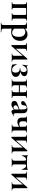

<svg xmlns="http://www.w3.org/2000/svg" viewBox="2038 -2488 725 4841"><g transform="rotate(90 2400.5 -67.5)"><path d="M503 -12Q505 -12 505 -6Q505 0 503 0Q482 0 456.5 -1Q431 -2 404 -2Q379 -2 355 -1Q331 0 312 0Q310 0 310 -6Q310 -12 312 -12Q340 -12 348 -25Q356 -38 356 -81V-305Q356 -335.4 355 -347.7Q354 -360 347.6 -362.5Q341.2 -365 326 -365H211Q195.5 -365 189.2 -362.1Q182.9 -359.2 181.4 -346.6Q180 -334 180 -303V-81Q180 -38 187.3 -25Q194.6 -12 222 -12Q225 -12 225 -6Q225 0 222 0Q204 0 181 -1Q158 -2 135 -2Q106.7 -2 80.1 -1Q53.5 0 32 0Q29 0 29 -6Q29 -12 32 -12Q67 -12 77 -25Q87 -38 87 -81V-305Q87 -349 77 -361.5Q67 -374 33 -374Q30 -374 30 -380Q30 -386 33 -386H503Q505 -386 505 -380Q505 -374 503 -374Q469 -374 459 -360Q449 -346 449 -303V-81Q449 -38 459 -25Q469 -12 503 -12Z M554 275Q551 275 551 269Q551 263 554 263Q589 263 599.5 250Q610 237 610 194V-305Q610 -349 594.5 -361.5Q579 -374 544 -374Q542 -374 542 -380Q542 -386 544 -386Q559 -386 584 -386Q609 -386 635.5 -386Q662 -386 681 -386Q695 -386 699 -380.5Q703 -375 703 -363V194Q703 222 709.5 237Q716 252 735 257.5Q754 263 792 263Q795 263 795 269Q795 275 792 275Q764 275 729 274Q694 273 655 273Q627 273 600.5 274Q574 275 554 275ZM789 13Q750 13 722.5 7Q695 1 657 -12L692 -75Q714 -48 739.5 -30Q765 -12 808 -12Q855 -12 882 -53Q909 -94 909 -184Q909 -264 872 -303.5Q835 -343 785 -343Q748 -343 721 -324Q694 -305 668 -276L658 -288Q709 -347 755.5 -373Q802 -399 851 -399Q893 -399 929 -377.5Q965 -356 987.5 -315Q1010 -274 1010 -215Q1010 -151 989.5 -107Q969 -63 936 -36.5Q903 -10 864.5 1.5Q826 13 789 13Z M1131 8Q1126 8 1121 6.7Q1116 5.3 1116 4V-305.2Q1116 -349.1 1106.5 -361.5Q1097 -374 1062 -374Q1060 -374 1060 -380Q1060 -386 1062 -386Q1083 -386 1103.5 -385Q1124 -384 1161 -384Q1207 -384 1229 -385Q1251 -386 1264 -386Q1267 -386 1267 -380Q1267 -374 1264 -374Q1229.5 -374 1219.3 -361.5Q1209 -349 1209 -305V-83L1168 -55L1453 -389Q1456 -394 1466 -394Q1481 -394 1481 -389V-80.8Q1481 -38 1490.9 -25Q1500.8 -12 1535.4 -12Q1537 -12 1537 -6Q1537 0 1534.7 0Q1513.3 0 1487.9 -1Q1462.5 -2 1435.4 -2Q1407.2 -2 1380.1 -1Q1353 0 1332 0Q1330 0 1330 -6Q1330 -12 1332.4 -12Q1366.6 -12 1376.8 -25Q1387 -38 1387 -81V-309L1434 -336L1144 4Q1143 6 1139.5 7Q1136 8 1131 8Z M1744 -9Q1778 -9 1794.5 -33Q1811 -57 1811 -98Q1811 -148 1785.5 -176.5Q1760 -205 1698 -205Q1694 -205 1692.5 -210.5Q1691 -216 1698 -216Q1754 -216 1775.5 -237Q1797 -258 1797 -299Q1797 -335 1782 -356.5Q1767 -378 1740 -378Q1705 -378 1676 -346.5Q1647 -315 1623 -271Q1621 -269 1615.5 -270Q1610 -271 1611 -274L1633 -407Q1634 -410 1640 -408.5Q1646 -407 1645 -405Q1641 -388 1647 -383Q1653 -378 1660 -378Q1673 -378 1685.5 -383.5Q1698 -389 1718.5 -394Q1739 -399 1774 -399Q1832 -399 1866 -379Q1900 -359 1900 -317Q1900 -278 1857 -247.5Q1814 -217 1743 -208L1745 -216Q1799 -219 1838 -206Q1877 -193 1898 -166.5Q1919 -140 1919 -102Q1919 -64 1896 -38.5Q1873 -13 1833 -0.5Q1793 12 1742 12Q1702 12 1670.5 6Q1639 0 1618 -11Q1611 -14 1609 -17.5Q1607 -21 1606 -28L1598 -123Q1598 -126 1603 -127Q1608 -128 1610 -124Q1630 -73 1664 -41Q1698 -9 1744 -9Z M2082 -181V-205H2351V-181ZM2037 -81V-305Q2037 -349 2027 -361.5Q2017 -374 1983 -374Q1980 -374 1980 -380Q1980 -386 1983 -386Q2004 -386 2030.4 -385Q2056.9 -384 2085 -384Q2112 -384 2138 -385Q2164.1 -386 2184 -386Q2186 -386 2186 -380Q2186 -374 2184 -374Q2150 -374 2140 -360Q2130 -346 2130 -303V-81Q2130 -38 2140 -25Q2150 -12 2184 -12Q2186 -12 2186 -6Q2186 0 2184 0Q2163 0 2137.5 -1Q2112 -2 2085 -2Q2056.7 -2 2030.1 -1Q2003.5 0 1982 0Q1979 0 1979 -6Q1979 -12 1982 -12Q2017 -12 2027 -25Q2037 -38 2037 -81ZM2306 -81V-305Q2306 -349 2296 -361.5Q2286 -374 2252 -374Q2249 -374 2249 -380Q2249 -386 2252 -386Q2273 -386 2299.4 -385Q2325.9 -384 2354 -384Q2381 -384 2407 -385Q2433.1 -386 2453 -386Q2455 -386 2455 -380Q2455 -374 2453 -374Q2419 -374 2409 -360Q2399 -346 2399 -303V-81Q2399 -38 2409 -25Q2419 -12 2453 -12Q2455 -12 2455 -6Q2455 0 2453 0Q2432 0 2406.5 -1Q2381 -2 2354 -2Q2325.8 -2 2298.7 -1Q2271.7 0 2251.4 0Q2248 0 2248 -6Q2248 -12 2250.5 -12Q2285.8 -12 2295.9 -25Q2306 -38 2306 -81Z M2804 6Q2800 8 2794 8Q2776 8 2758 -16Q2740 -40 2740 -85V-255Q2740 -318 2730 -347.5Q2720 -377 2694 -377Q2669 -377 2656.5 -361.5Q2644 -346 2639.5 -327Q2635 -308 2634 -295Q2631 -264 2616 -251.5Q2601 -239 2576 -239Q2550 -239 2539 -250Q2528 -261 2528 -277Q2528 -301 2549.5 -322.5Q2571 -344 2604 -360.5Q2637 -377 2672.5 -386.5Q2708 -396 2735 -396Q2776 -396 2805 -370Q2834 -344 2834 -285V-108Q2834 -79 2844.5 -63Q2855 -47 2874 -47Q2888 -47 2903 -54Q2907 -56 2909.5 -50.5Q2912 -45 2907 -43ZM2612 7Q2568 7 2546.5 -12.5Q2525 -32 2525 -65Q2525 -98 2543 -115.5Q2561 -133 2590 -143.5Q2619 -154 2650 -165L2750 -202L2754 -187L2697 -161Q2689 -158 2674 -151.5Q2659 -145 2647 -132.5Q2635 -120 2635 -97Q2635 -71 2652 -58.5Q2669 -46 2686 -46Q2694 -46 2701.5 -48Q2709 -50 2719 -57L2769 -91L2770 -75L2700 -25Q2678 -8 2658 -0.5Q2638 7 2612 7Z M3175 -81V-305Q3175 -349 3168.5 -361.5Q3162 -374 3139 -374Q3136 -374 3136 -380Q3136 -386 3139 -386Q3156 -386 3178.5 -385Q3201 -384 3223 -384Q3250 -384 3276 -385Q3302 -386 3322 -386Q3325 -386 3325 -380Q3325 -374 3322 -374Q3288 -374 3278.5 -360Q3269 -346 3269 -303V-81Q3269 -38 3278.5 -25Q3288 -12 3322 -12Q3325 -12 3325 -6Q3325 0 3322 0Q3301 0 3275.5 -1Q3250 -2 3223 -2Q3195 -2 3168 -1Q3141 0 3120 0Q3118 0 3118 -6Q3118 -12 3120 -12Q3155 -12 3165 -25Q3175 -38 3175 -81ZM3038 -303Q3038 -295 3038 -288.5Q3038 -282 3038 -276Q3038 -231 3052.5 -211.5Q3067 -192 3099 -192Q3133 -192 3153.5 -198.5Q3174 -205 3193 -215L3197 -205Q3158 -171 3120 -157Q3082 -143 3052 -143Q3003 -143 2974.5 -171Q2946 -199 2946 -254V-305Q2946 -349 2940.5 -361.5Q2935 -374 2915 -374Q2913 -374 2913 -380Q2913 -386 2915 -386Q2932 -386 2952 -385Q2972 -384 2994 -384Q3016 -384 3037.5 -385Q3059 -386 3076 -386Q3078 -386 3078 -380Q3078 -374 3076 -374Q3052 -374 3045 -360Q3038 -346 3038 -303Z M3445 8Q3440 8 3435 6.7Q3430 5.3 3430 4V-305.2Q3430 -349.1 3420.5 -361.5Q3411 -374 3376 -374Q3374 -374 3374 -380Q3374 -386 3376 -386Q3397 -386 3417.5 -385Q3438 -384 3475 -384Q3521 -384 3543 -385Q3565 -386 3578 -386Q3581 -386 3581 -380Q3581 -374 3578 -374Q3543.5 -374 3533.3 -361.5Q3523 -349 3523 -305V-83L3482 -55L3767 -389Q3770 -394 3780 -394Q3795 -394 3795 -389V-80.8Q3795 -38 3804.9 -25Q3814.8 -12 3849.4 -12Q3851 -12 3851 -6Q3851 0 3848.7 0Q3827.3 0 3801.9 -1Q3776.5 -2 3749.4 -2Q3721.2 -2 3694.1 -1Q3667 0 3646 0Q3644 0 3644 -6Q3644 -12 3646.4 -12Q3680.6 -12 3690.8 -25Q3701 -38 3701 -81V-309L3748 -336L3458 4Q3457 6 3453.5 7Q3450 8 3445 8Z M3977 0Q3974 0 3974 -6Q3974 -12 3977 -12Q4012 -12 4022 -25Q4032 -38 4032 -81V-303Q4032 -338 4027 -351Q4022 -364 4005 -364Q3972 -364 3950 -339.5Q3928 -315 3908 -257Q3907 -254 3901.5 -254Q3896 -254 3896 -257Q3896 -271 3896 -299Q3896 -327 3895.5 -357Q3895 -387 3895 -405Q3895 -410 3901 -410Q3907 -410 3907 -405Q3907 -392 3947.5 -388.5Q3988 -385 4082 -385Q4139 -385 4176 -386.5Q4213 -388 4231 -392Q4249 -396 4249 -405Q4249 -410 4255 -410Q4261 -410 4261 -405Q4261 -387 4261 -357Q4261 -327 4260.5 -299Q4260 -271 4260 -257Q4260 -254 4254.5 -254Q4249 -254 4248 -257Q4229 -315 4206.5 -339.5Q4184 -364 4152 -364Q4136 -364 4130.5 -351Q4125 -338 4125 -303V-81Q4125 -38 4135 -25Q4145 -12 4179 -12Q4182 -12 4182 -6Q4182 0 4179 0Q4158 0 4132.5 -1Q4107 -2 4080 -2Q4052 -2 4025.5 -1Q3999 0 3977 0Z M4376 8Q4371 8 4366 6.7Q4361 5.3 4361 4V-305.2Q4361 -349.1 4351.5 -361.5Q4342 -374 4307 -374Q4305 -374 4305 -380Q4305 -386 4307 -386Q4328 -386 4348.5 -385Q4369 -384 4406 -384Q4452 -384 4474 -385Q4496 -386 4509 -386Q4512 -386 4512 -380Q4512 -374 4509 -374Q4474.5 -374 4464.3 -361.5Q4454 -349 4454 -305V-83L4413 -55L4698 -389Q4701 -394 4711 -394Q4726 -394 4726 -389V-80.8Q4726 -38 4735.9 -25Q4745.8 -12 4780.4 -12Q4782 -12 4782 -6Q4782 0 4779.7 0Q4758.3 0 4732.9 -1Q4707.5 -2 4680.4 -2Q4652.2 -2 4625.1 -1Q4598 0 4577 0Q4575 0 4575 -6Q4575 -12 4577.4 -12Q4611.6 -12 4621.8 -25Q4632 -38 4632 -81V-309L4679 -336L4389 4Q4388 6 4384.5 7Q4381 8 4376 8Z"/></g></svg>

Font: Cormorant Garamond Light
Style: Regular
Weight: 300
Designer: Christian Thalmann (Catharsis Fonts)
Foundry: Catharsis Fonts
Version: Version 4.001